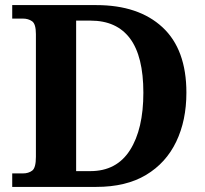

<svg xmlns="http://www.w3.org/2000/svg" viewBox="-20 -734 807 754"><path d="M28 0V-53H70Q92 -53 106.5 -64Q121 -75 121 -118V-600Q121 -640 106 -650.5Q91 -661 70 -661H28V-714H358Q524 -714 618 -627Q712 -540 712 -370Q712 -261 672 -177.5Q632 -94 553.5 -47Q475 0 358 0ZM335 -62Q438 -62 490.5 -144.5Q543 -227 543 -370Q543 -513 490.5 -583Q438 -653 336 -653H279V-62Z"/></svg>

Font: Noto Serif Khojki
Style: Bold
Weight: 700
Version: Version 2.003